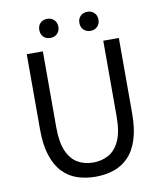

<svg xmlns="http://www.w3.org/2000/svg" viewBox="-98 -988 916 1080"><g transform="rotate(-10 360.5 -448.0)"><path d="M361 13Q305 13 257 -3Q209 -19 173.5 -56Q138 -93 118 -154Q98 -215 98 -302V-733H190V-300Q190 -212 213 -161.5Q236 -111 274.5 -89.5Q313 -68 361 -68Q410 -68 449 -89.5Q488 -111 511.5 -161.5Q535 -212 535 -300V-733H624V-302Q624 -215 604.5 -154Q585 -93 549 -56Q513 -19 465 -3Q417 13 361 13ZM245 -800Q221 -800 206 -815Q191 -830 191 -855Q191 -879 206 -894Q221 -909 245 -909Q269 -909 284.5 -894Q300 -879 300 -855Q300 -830 284.5 -815Q269 -800 245 -800ZM475 -800Q451 -800 435.5 -815Q420 -830 420 -855Q420 -879 435.5 -894Q451 -909 475 -909Q498 -909 513.5 -894Q529 -879 529 -855Q529 -830 513.5 -815Q498 -800 475 -800Z"/></g></svg>

Font: Noto Sans TC Thin
Style: Regular
Weight: 400
Version: Version 2.004-H2;hotconv 1.0.118;makeotfexe 2.5.65603